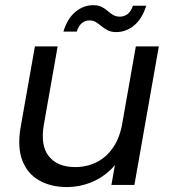

<svg xmlns="http://www.w3.org/2000/svg" viewBox="-20 -732 680 760"><path d="M608.7 -548.3 512 0H421L517.7 -548.3ZM208.2 -548.3 153.7 -239.4Q139.2 -155.5 173.6 -113.1Q208.1 -70.7 276.7 -70.7Q323.6 -70.7 362.5 -90Q401.4 -109.3 428.2 -148.9Q455 -188.4 464.5 -246.7L468.5 -140.1Q452 -93 417.3 -59.6Q382.5 -26.2 337.6 -8.8Q292.6 8.5 245 8.5Q182.2 8.5 135.7 -17.5Q89.2 -43.5 68.7 -96Q48.2 -148.5 61.4 -227L118.2 -548.3ZM231 -607Q246.8 -658.9 278.6 -685.2Q310.4 -711.5 349 -711.5Q368.8 -711.5 382.2 -704.8Q395.6 -698.1 406.1 -688.8Q416.6 -679.6 427.9 -672.8Q439.1 -666.1 454.8 -666.1Q471.6 -666.1 485.3 -676.6Q499.1 -687.1 506.1 -709.3H558.8Q543 -658.1 511.2 -631.6Q479.4 -605 439.8 -605Q420 -605 406.4 -612.1Q392.7 -619.3 382.1 -628.1Q371.5 -637 360.2 -644.1Q349 -651.2 333.7 -651.2Q317.5 -651.2 304.2 -640.5Q291 -629.8 283.7 -607Z"/></svg>

Font: Poppins Variable
Style: Italic
Weight: 100
Italic angle: -10°
Designer: Jonny Pinhorn
Foundry: Indian Type Foundry
Version: Version 6.000